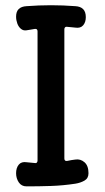

<svg xmlns="http://www.w3.org/2000/svg" viewBox="-20 -690 390 716"><path d="M79 5Q60 5 50 -10Q40 -25 40 -44Q40 -64 50 -76Q60 -88 79 -85Q87 -84 94.5 -83.5Q102 -83 110 -82Q115 -81 117.5 -84Q120 -87 120 -91V-573Q120 -584 109 -582Q102 -581 94.5 -579.5Q87 -578 79 -577Q67 -575 58 -582.5Q49 -590 44.5 -602.5Q40 -615 40 -628Q40 -647 50 -656.5Q60 -666 79 -667Q170 -674 261 -667Q280 -666 290 -656Q300 -646 300 -626Q300 -607 290 -595.5Q280 -584 261 -587Q254 -588 246 -588.5Q238 -589 230 -590Q226 -591 223 -588.5Q220 -586 220 -581V-99Q220 -88 231 -90Q239 -92 246.5 -93Q254 -94 261 -95Q280 -98 295 -85Q310 -72 310 -44Q310 -25 295 -16.5Q280 -8 261 -5Q215 2 170 3.5Q125 5 79 5Z"/></svg>

Font: Winky Sans
Style: Regular
Weight: 400
Designer: Simon Atzbach
Foundry: typofactur
Version: Version 1.205